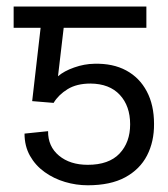

<svg xmlns="http://www.w3.org/2000/svg" viewBox="-20 -548 504 577"><path d="M141.1 -238.8 76.7 -244.1 109.4 -528.3H419.9V-464.4H171.4L154.3 -318.8Q172.4 -334.5 202.9 -345.2Q233.4 -356 263.7 -356.4Q319.3 -357.9 359.4 -336.2Q399.4 -314.5 421.1 -273.4Q442.9 -232.4 442.9 -175.8Q443.4 -122.6 421.9 -80.8Q400.4 -39.1 356.2 -15.1Q312 8.8 243.7 8.8Q209 8.8 175.3 -1.2Q141.6 -11.2 114 -31Q86.4 -50.8 70.1 -79.8Q53.7 -108.9 53.7 -146.5L124.5 -153.8Q124 -107.9 157.2 -80.3Q190.4 -52.7 243.7 -52.7Q307.1 -52.7 339.1 -86.4Q371.1 -120.1 371.1 -174.3Q371.1 -229.5 340.1 -262.9Q309.1 -296.4 252 -296.9Q210.4 -296.9 183.1 -280Q155.8 -263.2 141.1 -238.8ZM159.7 -528.3V-464.4H21V-528.3Z"/></svg>

Font: Inter 28pt Light
Style: Regular
Weight: 300
Designer: Rasmus Andersson
Foundry: rsms
Version: Version 4.001;git-66647c0bb